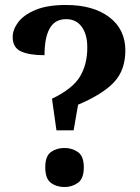

<svg xmlns="http://www.w3.org/2000/svg" viewBox="-20 -744 561 772"><path d="M207 -220 189 -347Q272 -387 301.5 -436Q331 -485 331 -553Q331 -606 308.5 -636.5Q286 -667 246 -667Q201 -667 180 -630Q159 -593 159 -522Q97 -522 64 -537.5Q31 -553 31 -595Q31 -625 53 -654.5Q75 -684 122.5 -704Q170 -724 245 -724Q355 -724 419.5 -675Q484 -626 484 -541Q484 -462 438.5 -413.5Q393 -365 294 -323L276 -220ZM239 8Q207 8 184.5 -9Q162 -26 162 -71Q162 -116 184.5 -132.5Q207 -149 239 -149Q270 -149 293.5 -132.5Q317 -116 317 -71Q317 -26 293.5 -9Q270 8 239 8Z"/></svg>

Font: Noto Serif Gurmukhi
Style: Bold
Weight: 700
Designer: Vaibhav Singh and the Monotype Design Team
Foundry: Monotype Imaging Inc.
Version: Version 2.004; ttfautohint (v1.8.4.7-5d5b)